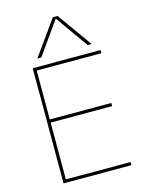

<svg xmlns="http://www.w3.org/2000/svg" viewBox="-143 -1088 910 1176"><g transform="rotate(-15 311.5 -500.0)"><path d="M110 0V-730H540V-710H130V-400H520V-380H130V-20H540V0ZM153 -780 310 -1000H340L497 -780H472L326 -986H324L178 -780Z"/></g></svg>

Font: M PLUS 2 Thin
Style: Regular
Weight: 100
Designer: Coji Morishita
Foundry: UNDERFOREST DESIGN
Version: Version 1.001